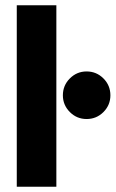

<svg xmlns="http://www.w3.org/2000/svg" viewBox="-20 -708 439 728"><path d="M193.7 0H43.6V-688H193.7ZM308.3 -256.7Q271.3 -256.7 244.9 -283.1Q218.4 -309.6 218.4 -346.6Q218.4 -384.2 244.9 -410.6Q271.3 -437.1 308.3 -437.1Q345.8 -437.1 372.2 -410.6Q398.6 -384.2 398.6 -346.6Q398.6 -309.6 372.2 -283.1Q345.8 -256.7 308.3 -256.7Z"/></svg>

Font: League Spartan Extralight
Style: Regular
Weight: 200
Foundry: The League of Moveable Type
Version: Version 2.300; ttfautohint (v1.8.3)